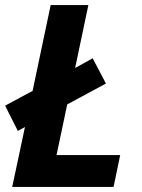

<svg xmlns="http://www.w3.org/2000/svg" viewBox="-21 -734 559 754"><path d="M425 0 451 -125H201L243 -324L395 -406L343 -505L274 -467L326 -714H178L107 -377L-1 -319L49 -220L77 -235L27 0Z"/></svg>

Font: BC Sans
Style: Bold Italic
Weight: 700
Italic angle: -12°
Designer: Monotype Design Team
Province of B.C.
Foundry: Monotype Imaging Inc.
Version: Version 2.000;GOOG;noto-source:20170915:90ef993387c0